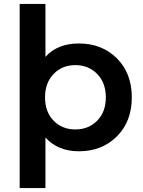

<svg xmlns="http://www.w3.org/2000/svg" viewBox="-20 -762 727 976"><path d="M381 7Q274 7 211 -63V194H80V-742H211V-473Q272 -541 381 -541Q498 -541 574 -465.5Q650 -390 650 -267Q650 -144 574 -68.5Q498 7 381 7ZM252.5 -386Q209 -341 209 -267Q209 -193 252.5 -148.5Q296 -104 363 -104Q430 -104 474 -148.5Q518 -193 518 -267Q518 -341 474 -386Q430 -431 363 -431Q296 -431 252.5 -386Z"/></svg>

Font: Belfius21
Style: Bold
Weight: 700
Designer: Montserrat's base design by Julieta Ulanovsky, modified by Coast SPRL for Belfius Bank NV.
Foundry: Montserrat's base design by Julieta Ulanovsky, modified by Coast SPRL for Belfius Bank NV.
Version: Version 2.000;FEAKit 1.0